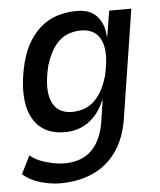

<svg xmlns="http://www.w3.org/2000/svg" viewBox="-51 -553 657 786"><g transform="rotate(-5 277.5 -159.5)"><path d="M165 189Q127 189 83.5 176.5Q40 164 12 138L49 64Q67 80 92 89.5Q117 99 142.5 104Q168 109 188 109Q260 109 300.5 69.5Q341 30 354 -46L367 -133L365 -134Q349 -95 323.5 -68.5Q298 -42 267.5 -30Q237 -18 203 -18Q135 -18 96 -55.5Q57 -93 49 -160.5Q41 -228 63 -317Q78 -373 102.5 -409.5Q127 -446 157.5 -468Q188 -490 223 -499Q258 -508 294 -508Q349 -508 377 -476Q405 -444 407 -394L409 -393L426 -498H517L448 -56Q436 25 398 80Q360 135 300.5 162Q241 189 165 189ZM239 -98Q269 -98 296.5 -109.5Q324 -121 347 -150.5Q370 -180 385 -231Q408 -326 386.5 -376.5Q365 -427 303 -427Q273 -427 245.5 -415.5Q218 -404 196 -375Q174 -346 158 -295Q135 -200 156.5 -149Q178 -98 239 -98Z"/></g></svg>

Font: Nunito Sans 7pt Condensed SemiBold
Style: Italic
Weight: 600
Width: 3
Italic angle: -9°
Designer: Vernon Adams
Foundry: Vernon Adams
Version: Version 3.101;gftools[0.9.27]